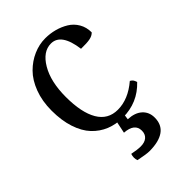

<svg xmlns="http://www.w3.org/2000/svg" viewBox="-231 -654 993 993"><g transform="rotate(-45 265.5 -157.0)"><path d="M482.9 -405.8Q470.7 -392.6 448.5 -388.2Q426.3 -383.8 383.8 -384.8Q366.7 -514.2 293 -514.2Q233.9 -514.2 192.9 -444.8Q151.9 -375.5 151.9 -264.2Q151.9 -149.9 188 -88.4Q224.1 -26.9 295.9 -26.9Q372.1 -26.9 444.8 -88.9Q454.6 -83 459 -77.1Q463.4 -71.3 467.8 -58.1Q394 20 285.2 20Q234.9 20 192.9 2.9Q150.9 -14.2 118.7 -48.3Q86.4 -82.5 68.1 -138.2Q49.8 -193.8 49.8 -266.1Q49.8 -335.4 71 -391.6Q92.3 -447.8 127 -482.4Q161.6 -517.1 204.1 -535.6Q246.6 -554.2 291 -554.2Q326.2 -554.2 359.1 -545.4Q392.1 -536.6 420.4 -519.3Q448.7 -502 465.8 -472.7Q482.9 -443.4 482.9 -405.8ZM183.1 183.1Q221.2 190.9 245.1 190.9Q274.4 190.9 290.8 176.8Q307.1 162.6 307.1 137.2Q307.1 84 233.9 79.1L250 1H303.2L296.9 43.9Q346.7 45.9 374.3 70.8Q401.9 95.7 401.9 136.2Q401.9 188.5 365.2 214.4Q328.6 240.2 259.8 240.2Q238.3 240.2 183.1 229Q174.8 208 183.1 183.1Z"/></g></svg>

Font: Adamina
Style: Regular
Weight: 400
Designer: Cyreal (www.cyreal.org)
Foundry: Cyreal (www.cyreal.org)
Version: Version 1.010